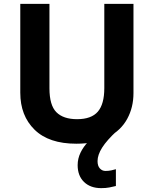

<svg xmlns="http://www.w3.org/2000/svg" viewBox="-20 -734 796 994"><path d="M485 100Q485 125 497 138Q509 151 526 151Q542 151 556 148Q570 145 580 142V229Q564 233 546 236.5Q528 240 504 240Q448 240 415 208Q382 176 382 121Q382 87 397 56Q412 25 437 -0.5Q462 -26 492 -43L586 -57Q533 -8 509 30Q485 68 485 100ZM671 -252Q671 -178 638.5 -118.5Q606 -59 540.5 -24.5Q475 10 375 10Q233 10 159 -62.5Q85 -135 85 -254V-714H236V-277Q236 -189 272 -153Q308 -117 379 -117Q453 -117 486.5 -156Q520 -195 520 -278V-714H671Z"/></svg>

Font: Noto Sans Bassa Vah
Style: Regular
Weight: 400
Designer: Monotype Design Team
Foundry: Monotype Imaging Inc.
Version: Version 2.002